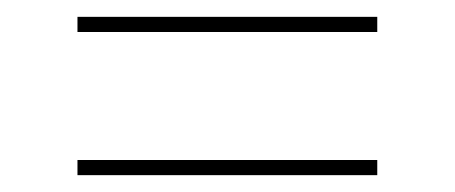

<svg xmlns="http://www.w3.org/2000/svg" viewBox="-20 -454 540 228"><path d="M428 -416H72V-434H428ZM72 -246V-264H428V-246Z"/></svg>

Font: Zed Mono Thin
Style: Regular
Weight: 100
Monospace: yes
Designer: Belleve Invis
Foundry: Belleve Invis
Version: Version 1.0.0; ttfautohint (v1.8.4)